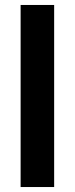

<svg xmlns="http://www.w3.org/2000/svg" viewBox="-20 -750 301 773"><path d="M63 3V-730H198V3Z"/></svg>

Font: Sinter Bold
Style: Regular
Weight: 700
Foundry: Adobe & rsms
Version: Version 1.000